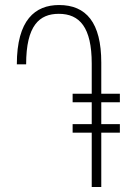

<svg xmlns="http://www.w3.org/2000/svg" viewBox="-20 -744 509 764"><path d="M269 -250V-216H345V0H383V-216H457V-250H383V-337H457V-371H383V-495C383 -654 323 -724 215 -724C120 -724 47 -665 47 -488H84C84 -643 137 -689 214 -689C297 -689 345 -635 345 -491V-371H269V-337H345V-250Z"/></svg>

Font: Noto Sans Armenian ExtraCondensed ExtraLight
Style: Regular
Weight: 200
Width: 2
Designer: Monotype Design Team
Foundry: Monotype Imaging Inc.
Version: Version 2.008